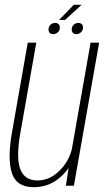

<svg xmlns="http://www.w3.org/2000/svg" viewBox="-20 -773 432 799"><path d="M254 0 265.5 -73.5Q253 -56 236 -40Q187 6 121 6Q48.5 6 29.5 -52.8Q10.5 -111.5 29.5 -220L95.5 -595.5H131L64.5 -218.5Q46.5 -117.5 64.2 -69.8Q82 -22 136 -22Q188 -22 230 -65Q267 -103 279 -152.5L357 -595.5H392.5L287.5 0ZM202 -631Q182 -631 182 -651Q182 -662.5 190.2 -670Q198.5 -677.5 209 -677.5Q229 -677.5 229 -657.5Q229 -646.5 220.8 -638.8Q212.5 -631 202 -631ZM298.5 -631Q278.5 -631 278.5 -651Q278.5 -662.5 286.8 -670Q295 -677.5 305 -677.5Q325.5 -677.5 325.5 -657.5Q325.5 -646.5 317 -638.8Q308.5 -631 298.5 -631ZM226 -690 287 -753H319.5L250.5 -690Z"/></svg>

Font: Anybody ExtraLight
Style: Italic
Weight: 200
Italic angle: -10°
Designer: Tyler Finck
Foundry: Etcetera Type Company
Version: Version 1.010; ttfautohint (v1.8.3) -l 8 -r 50 -G 200 -x 14 